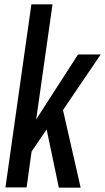

<svg xmlns="http://www.w3.org/2000/svg" viewBox="-20 -830 482 881"><path d="M102 30 125 -135 194 -236 250 31H350L269 -325L442 -580H338L146 -282L221 -810H124L5 30Z"/></svg>

Font: Smiley Sans Oblique
Style: Regular
Weight: 400
Italic angle: -8°
Designer: oooooohmygosh, Nagisa Chen, Janine Sui, Heda Shi, Jian Li
Foundry: atelierAnchor
Version: Version 2.0.1